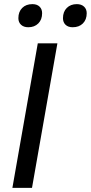

<svg xmlns="http://www.w3.org/2000/svg" viewBox="-20 -910 440 930"><path d="M163 -700H258L135 0H40ZM69 -822Q69 -853 87.5 -871.5Q106 -890 137 -890Q159 -890 171.5 -878Q184 -866 184 -846Q184 -815 165.5 -796.5Q147 -778 117 -778Q95 -778 82 -790Q69 -802 69 -822ZM285 -822Q285 -853 303.5 -871.5Q322 -890 352 -890Q374 -890 387 -878Q400 -866 400 -846Q400 -815 381.5 -796.5Q363 -778 332 -778Q310 -778 297.5 -790Q285 -802 285 -822Z"/></svg>

Font: Bai Jamjuree Medium
Style: Italic
Weight: 500
Italic angle: -10°
Version: Version 1.000; ttfautohint (v1.6)